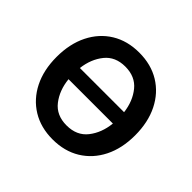

<svg xmlns="http://www.w3.org/2000/svg" viewBox="-139 -712 882 882"><g transform="rotate(45 302.0 -271.0)"><path d="M301.8 11.2Q225.1 11.2 167.7 -23.9Q110.4 -59.1 78.6 -122.3Q46.9 -185.5 46.9 -270Q46.9 -355 78.6 -418.7Q110.4 -482.4 167.7 -517.6Q225.1 -552.7 301.8 -552.7Q378.9 -552.7 436.3 -517.6Q493.7 -482.4 525.4 -418.7Q557.1 -355 557.1 -270Q557.1 -185.5 525.4 -122.3Q493.7 -59.1 436.3 -23.9Q378.9 11.2 301.8 11.2ZM301.8 -79.6Q368.2 -79.6 403.8 -125Q439.5 -170.4 446.3 -236.3H158.2Q165 -170.4 200.4 -125Q235.8 -79.6 301.8 -79.6ZM158.7 -309.6H445.8Q438 -374 402.3 -418Q366.7 -461.9 301.8 -461.9Q237.3 -461.9 201.9 -418Q166.5 -374 158.7 -309.6Z"/></g></svg>

Font: Inter Medium
Style: Regular
Weight: 500
Designer: Rasmus Andersson
Foundry: rsms
Version: Version 4.001;git-9221beed3